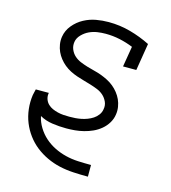

<svg xmlns="http://www.w3.org/2000/svg" viewBox="-110 -627 821 922"><g transform="rotate(15 300.0 -166.5)"><path d="M411 205Q375 205 339 203Q303 201 270 193.5Q237 186 206 171.5Q175 157 149 136.5Q123 116 103 89Q83 62 70.5 31Q58 0 54 -35Q50 -70 55 -105Q57 -113 58.5 -120.5Q60 -128 62 -135H127Q127 -134 126.5 -133Q126 -132 126 -131Q124 -116 129 -102.5Q134 -89 144 -79.5Q154 -70 166.5 -64.5Q179 -59 193 -55.5Q207 -52 221.5 -51Q236 -50 251 -50Q266 -50 280.5 -51Q295 -52 310 -55Q325 -58 339.5 -63.5Q354 -69 367 -77.5Q380 -86 389.5 -99Q399 -112 401 -127Q405 -147 397 -164.5Q389 -182 375.5 -194Q362 -206 344.5 -213Q327 -220 309 -225.5Q291 -231 273 -236Q255 -241 237.5 -247Q220 -253 203.5 -261.5Q187 -270 173 -281.5Q159 -293 147.5 -307.5Q136 -322 128.5 -338.5Q121 -355 118 -374Q115 -393 118 -412Q123 -444 144.5 -470Q166 -496 195 -511.5Q224 -527 255 -532.5Q286 -538 317 -538Q373 -538 425.5 -523.5Q478 -509 526 -485L504 -350H438L455 -452Q423 -465 388.5 -472.5Q354 -480 318 -480Q297 -480 276.5 -477Q256 -474 236.5 -465Q217 -456 201 -439.5Q185 -423 182 -403Q179 -383 186.5 -365.5Q194 -348 207.5 -336Q221 -324 238 -317Q255 -310 273 -304.5Q291 -299 309.5 -294.5Q328 -290 345.5 -283.5Q363 -277 379.5 -268.5Q396 -260 410 -248.5Q424 -237 435.5 -222.5Q447 -208 454.5 -191.5Q462 -175 465 -156Q468 -137 465 -118Q462 -96 450 -76Q438 -56 420 -41Q402 -26 381 -16.5Q360 -7 338 -1.5Q316 4 294.5 6Q273 8 251 8Q216 8 181.5 3Q147 -2 119 -18Q125 11 141 37Q157 63 179 82.5Q201 102 228 115.5Q255 129 285 136.5Q315 144 347 145.5Q379 147 411 147H412V205Z"/></g></svg>

Font: Iosevka Slab Light Extended
Style: Italic
Weight: 300
Width: 7
Italic angle: -9°
Monospace: yes
Designer: Belleve Invis
Foundry: Belleve Invis
Version: Version 11.1.0; ttfautohint (v1.8.3)